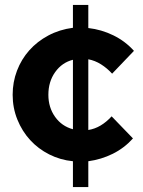

<svg xmlns="http://www.w3.org/2000/svg" viewBox="-20 -642 575 774"><path d="M274 112V8Q223 3 178.5 -19.5Q134 -42 101.5 -77.5Q69 -113 50 -160Q31 -207 31 -260Q31 -311 48.5 -357Q66 -403 98 -439Q130 -475 175 -499Q220 -523 274 -530V-622H336V-529Q389 -523 437 -499.5Q485 -476 520 -437Q498 -414 476 -391Q454 -368 432 -345Q412 -367 387.5 -382.5Q363 -398 336 -403V-118Q362 -122 385.5 -136Q409 -150 430 -173Q452 -151 473 -128.5Q494 -106 516 -84Q481 -45 434.5 -22Q388 1 336 8V112ZM175 -260Q175 -209 202 -171Q229 -133 274 -121V-401Q230 -390 202.5 -351.5Q175 -313 175 -260Z"/></svg>

Font: Rosa Sans
Style: Bold
Weight: 700
Designer: Pentagram / MCKL
Foundry: Pentagram / MCKL
Version: Version 1.005;September 16, 2019;FontCreator 11.5.0.2425 64-